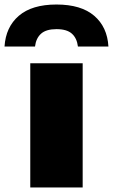

<svg xmlns="http://www.w3.org/2000/svg" viewBox="-76 -830 500 850"><path d="M58 0V-550H290V0ZM-56 -624Q-50.5 -710.5 7.5 -760.2Q65.5 -810 174 -810Q283 -810 341 -760.2Q399 -710.5 404 -624H269Q264.5 -661 242.2 -681Q220 -701 174 -701Q128.5 -701 106 -681Q83.5 -661 79 -624Z"/></svg>

Font: Encode Sans Expanded Black
Style: Regular
Weight: 900
Width: 7
Designer: Multiple Designers
Foundry: Impallari Type
Version: Version 3.000; ttfautohint (v1.8.3) -l 8 -r 50 -G 200 -x 14 